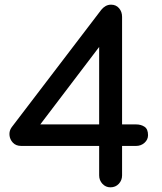

<svg xmlns="http://www.w3.org/2000/svg" viewBox="-20 -801 693 821"><path d="M452 0Q432 0 418 -15Q404 -30 404 -51V-177H71Q48 -177 35 -191Q22 -205 20.5 -223.5Q19 -242 30 -257L413 -759Q421 -769 431.5 -775Q442 -781 455 -781Q476 -781 489 -766Q502 -751 502 -729V-269H562Q583 -269 598 -259Q613 -249 613 -223Q613 -204 598 -190.5Q583 -177 562 -177H502V-51Q502 -30 488 -15Q474 0 452 0ZM131 -241 104 -269H404V-681L435 -641Z"/></svg>

Font: Comfortaa
Style: Bold
Weight: 700
Designer: Johan Aakerlund
Foundry: Johan Aakerlund
Version: Version 3.104; ttfautohint (v1.8.1.43-b0c9)